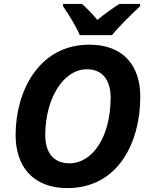

<svg xmlns="http://www.w3.org/2000/svg" viewBox="-20 -954 770 984"><path d="M389 -774H554C589 -818 658 -885 698 -922V-934H592C553 -909 518 -884 479 -852C456 -880 423 -914 400 -934H303V-922C330 -883 369 -821 389 -774ZM325 10C586 10 699 -225 699 -458C699 -619 611 -725 438 -725C178 -725 60 -485 60 -262C60 -98 152 10 325 10ZM336 -117C258 -117 212 -167 212 -262C212 -445 302 -599 426 -599C506 -599 547 -542 547 -454C547 -249 452 -117 336 -117Z"/></svg>

Font: Noto Sans
Style: Bold Italic
Weight: 700
Italic angle: -12°
Designer: Monotype Design Team
Foundry: Monotype Imaging Inc.
Version: Version 2.013